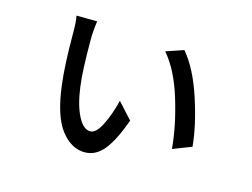

<svg xmlns="http://www.w3.org/2000/svg" viewBox="-84 -703 1146 873"><g transform="rotate(15 488.5 -266.5)"><path d="M274.4 -560.5Q267.6 -512.7 267.6 -473.6Q267.6 -323.2 277.3 -254.9Q288.1 -170.9 314 -120.1Q339.8 -69.3 373 -69.3Q400.4 -69.3 425.8 -120.1Q451.2 -170.9 467.8 -238.3L536.1 -163.1Q499 -60.5 461.4 -15.6Q423.8 29.3 373 29.3Q309.6 29.3 260.7 -33.7Q211.9 -96.7 194.3 -239.3Q182.6 -332 182.6 -482.4Q182.6 -536.1 176.8 -561.5ZM608.4 -508.8 691.4 -537.1Q751 -466.8 791.5 -342.8Q832 -218.8 840.8 -122.1L752.9 -87.9Q744.1 -193.4 706.5 -316.4Q668.9 -439.5 608.4 -508.8Z"/></g></svg>

Font: Min Sans Medium
Style: Regular
Weight: 500
Designer: Jinseong-Kim, NotoSansCJK, Nunito
Foundry: Jinseong-Kim
Version: Version 1.400;Glyphs 3.1.2 (3151)